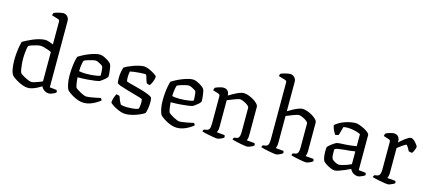

<svg xmlns="http://www.w3.org/2000/svg" viewBox="-59 -1342 4220 1888"><g transform="rotate(15 2051.5 -398.0)"><path d="M256 0Q232 0 205 -9.5Q178 -19 154 -32Q130 -45 112.5 -57.5Q95 -70 88 -78Q72 -98 64.5 -138.5Q57 -179 57 -223Q57 -264 60.5 -302Q64 -340 69.5 -370.5Q75 -401 81 -421Q96 -430 122 -443.5Q148 -457 179 -470Q210 -483 242 -491.5Q274 -500 302 -500Q317 -500 339 -493Q361 -486 384 -476V-707Q384 -714 381 -721Q378 -728 367 -731L302 -751Q303 -759 305.5 -766Q308 -773 310 -777Q320 -782 338 -787.5Q356 -793 375 -796.5Q394 -800 404 -800Q430 -800 447 -781.5Q464 -763 464 -736V-61L535 -53Q537 -51 539.5 -44.5Q542 -38 542 -31Q535 -23 521.5 -16Q508 -9 493.5 -4.5Q479 0 468 0Q451 0 435 -7.5Q419 -15 407.5 -27Q396 -39 391 -52Q373 -40 350 -28Q327 -16 303 -8Q279 0 256 0ZM277 -65Q287 -65 305 -70.5Q323 -76 344.5 -84Q366 -92 384 -100V-399Q369 -406 348 -414Q327 -422 306 -427Q285 -432 269 -432Q256 -432 233 -426.5Q210 -421 187.5 -413.5Q165 -406 154 -400Q149 -389 145.5 -368Q142 -347 139.5 -322Q137 -297 137 -273Q137 -238 140 -206.5Q143 -175 147.5 -153Q152 -131 157 -123Q162 -117 176 -107.5Q190 -98 208.5 -88.5Q227 -79 245.5 -72Q264 -65 277 -65Z M824 0Q797 0 768.5 -9.5Q740 -19 715 -33Q690 -47 673 -59.5Q656 -72 651 -78Q637 -98 629 -138Q621 -178 621 -222Q621 -263 624.5 -301Q628 -339 634 -370Q640 -401 647 -421Q661 -430 685.5 -443.5Q710 -457 740 -469.5Q770 -482 801 -491Q832 -500 859 -500Q875 -500 899 -489.5Q923 -479 944.5 -464.5Q966 -450 974 -439Q981 -430 985.5 -406.5Q990 -383 992.5 -356Q995 -329 994 -310Q985 -296 970.5 -283.5Q956 -271 941.5 -261Q927 -251 918 -246Q908 -243 876 -238.5Q844 -234 798.5 -230.5Q753 -227 702 -227Q704 -192 709 -162.5Q714 -133 720 -123Q725 -118 739.5 -108.5Q754 -99 772 -89Q790 -79 807 -72.5Q824 -66 836 -66Q848 -66 868 -69Q888 -72 909.5 -76Q931 -80 949 -84Q967 -88 976 -90Q980 -87 984 -80Q988 -73 988 -66Q967 -50 940.5 -34.5Q914 -19 884.5 -9.5Q855 0 824 0ZM778 -282Q804 -282 831.5 -284.5Q859 -287 882 -291Q905 -295 917 -301Q918 -314 916.5 -333.5Q915 -353 913 -370Q911 -387 907 -395Q905 -399 890.5 -408Q876 -417 859.5 -424.5Q843 -432 832 -432Q821 -432 797 -426.5Q773 -421 750 -413.5Q727 -406 717 -399Q712 -386 708.5 -366.5Q705 -347 703 -326.5Q701 -306 701 -289Q713 -286 734.5 -284Q756 -282 778 -282Z M1248 0Q1224 0 1196.5 -9.5Q1169 -19 1145 -32Q1121 -45 1105 -57Q1089 -69 1087 -75Q1088 -97 1096.5 -122.5Q1105 -148 1114 -164Q1125 -164 1134 -161Q1143 -158 1148 -156Q1153 -140 1162.5 -117Q1172 -94 1184 -76Q1198 -72 1215.5 -70Q1233 -68 1251 -68Q1279 -68 1309 -71Q1339 -74 1362 -83Q1366 -92 1369 -110Q1372 -128 1372 -145Q1372 -153 1371 -163Q1370 -173 1368 -182Q1365 -186 1339 -194Q1313 -202 1275.5 -212.5Q1238 -223 1199.5 -234Q1161 -245 1133 -255.5Q1105 -266 1099 -274Q1097 -286 1096 -299.5Q1095 -313 1095 -328Q1095 -359 1100.5 -388Q1106 -417 1113 -436Q1125 -444 1148 -455Q1171 -466 1199 -476Q1227 -486 1255.5 -493Q1284 -500 1308 -500Q1323 -500 1345.5 -492Q1368 -484 1390 -472Q1412 -460 1427.5 -448.5Q1443 -437 1443 -432Q1444 -422 1438.5 -402Q1433 -382 1424 -363.5Q1415 -345 1408 -337Q1397 -337 1387.5 -340.5Q1378 -344 1374 -347Q1361 -380 1354.5 -405Q1348 -430 1338 -430Q1315 -430 1284 -428Q1253 -426 1226 -422.5Q1199 -419 1184 -415Q1181 -403 1179.5 -387Q1178 -371 1178 -357Q1178 -344 1179 -333Q1180 -322 1182 -314Q1186 -311 1210.5 -304Q1235 -297 1271.5 -288Q1308 -279 1345 -268Q1382 -257 1411.5 -245Q1441 -233 1452 -221Q1455 -211 1456 -198.5Q1457 -186 1457 -173Q1457 -141 1451 -107Q1445 -73 1439 -61Q1427 -52 1406 -41.5Q1385 -31 1358.5 -21.5Q1332 -12 1303.5 -6Q1275 0 1248 0Z M1772 0Q1745 0 1716.5 -9.5Q1688 -19 1663 -33Q1638 -47 1621 -59.5Q1604 -72 1599 -78Q1585 -98 1577 -138Q1569 -178 1569 -222Q1569 -263 1572.5 -301Q1576 -339 1582 -370Q1588 -401 1595 -421Q1609 -430 1633.5 -443.5Q1658 -457 1688 -469.5Q1718 -482 1749 -491Q1780 -500 1807 -500Q1823 -500 1847 -489.5Q1871 -479 1892.5 -464.5Q1914 -450 1922 -439Q1929 -430 1933.5 -406.5Q1938 -383 1940.5 -356Q1943 -329 1942 -310Q1933 -296 1918.5 -283.5Q1904 -271 1889.5 -261Q1875 -251 1866 -246Q1856 -243 1824 -238.5Q1792 -234 1746.5 -230.5Q1701 -227 1650 -227Q1652 -192 1657 -162.5Q1662 -133 1668 -123Q1673 -118 1687.5 -108.5Q1702 -99 1720 -89Q1738 -79 1755 -72.5Q1772 -66 1784 -66Q1796 -66 1816 -69Q1836 -72 1857.5 -76Q1879 -80 1897 -84Q1915 -88 1924 -90Q1928 -87 1932 -80Q1936 -73 1936 -66Q1915 -50 1888.5 -34.5Q1862 -19 1832.5 -9.5Q1803 0 1772 0ZM1726 -282Q1752 -282 1779.5 -284.5Q1807 -287 1830 -291Q1853 -295 1865 -301Q1866 -314 1864.5 -333.5Q1863 -353 1861 -370Q1859 -387 1855 -395Q1853 -399 1838.5 -408Q1824 -417 1807.5 -424.5Q1791 -432 1780 -432Q1769 -432 1745 -426.5Q1721 -421 1698 -413.5Q1675 -406 1665 -399Q1660 -386 1656.5 -366.5Q1653 -347 1651 -326.5Q1649 -306 1649 -289Q1661 -286 1682.5 -284Q1704 -282 1726 -282Z M2181 0Q2174 0 2153.5 -3Q2133 -6 2107.5 -11Q2082 -16 2060 -21Q2038 -26 2026 -30Q2026 -37 2029.5 -43.5Q2033 -50 2035 -52L2062 -57Q2078 -59 2087.5 -73.5Q2097 -88 2097 -132V-407Q2097 -415 2093.5 -421.5Q2090 -428 2080 -431L2023 -449Q2025 -461 2027 -466.5Q2029 -472 2033 -477Q2048 -485 2074 -492.5Q2100 -500 2114 -500Q2143 -500 2159 -482.5Q2175 -465 2175 -436Q2198 -450 2224.5 -464.5Q2251 -479 2277 -489.5Q2303 -500 2322 -500Q2344 -500 2371 -490.5Q2398 -481 2423 -466Q2448 -451 2464 -434Q2480 -417 2480 -402V-115Q2480 -94 2476.5 -79.5Q2473 -65 2469 -59L2550 -52Q2553 -48 2555 -42.5Q2557 -37 2557 -31Q2551 -24 2538 -17Q2525 -10 2510.5 -5Q2496 0 2486 0Q2478 0 2457.5 -3Q2437 -6 2412.5 -11Q2388 -16 2366 -21Q2344 -26 2333 -30Q2333 -38 2336 -43.5Q2339 -49 2342 -52L2367 -56Q2378 -58 2385 -64.5Q2392 -71 2396 -87Q2400 -103 2400 -132V-371Q2400 -381 2388.5 -391.5Q2377 -402 2360 -411.5Q2343 -421 2326.5 -426.5Q2310 -432 2301 -432Q2294 -432 2277.5 -427Q2261 -422 2241 -414Q2221 -406 2203.5 -399Q2186 -392 2177 -389V-116Q2177 -96 2173 -81Q2169 -66 2165 -59L2245 -52Q2247 -48 2249 -42.5Q2251 -37 2251 -31Q2246 -23 2232.5 -16Q2219 -9 2205 -4.5Q2191 0 2181 0Z M2781 0Q2773 0 2752.5 -3Q2732 -6 2707 -11Q2682 -16 2660 -21Q2638 -26 2626 -30Q2626 -38 2629.5 -44Q2633 -50 2635 -52L2662 -57Q2679 -59 2687.5 -75Q2696 -91 2696 -132V-707Q2696 -715 2692.5 -721.5Q2689 -728 2679 -731L2611 -751Q2612 -760 2615 -767.5Q2618 -775 2620 -777Q2630 -782 2648.5 -787.5Q2667 -793 2685.5 -796.5Q2704 -800 2713 -800Q2740 -800 2758 -781.5Q2776 -763 2776 -736V-437Q2798 -451 2825 -465.5Q2852 -480 2877.5 -490Q2903 -500 2921 -500Q2942 -500 2969.5 -490.5Q2997 -481 3022 -466Q3047 -451 3063 -434Q3079 -417 3079 -402V-115Q3079 -94 3075.5 -79.5Q3072 -65 3069 -59L3149 -52Q3151 -49 3153.5 -43.5Q3156 -38 3156 -31Q3150 -24 3136.5 -16.5Q3123 -9 3109 -4.5Q3095 0 3085 0Q3077 0 3057 -3Q3037 -6 3012 -11Q2987 -16 2965 -21Q2943 -26 2932 -30Q2932 -37 2934.5 -42.5Q2937 -48 2940 -52L2967 -57Q2977 -59 2984 -65.5Q2991 -72 2995 -88Q2999 -104 2999 -132V-371Q2999 -381 2987.5 -391.5Q2976 -402 2959 -411.5Q2942 -421 2925.5 -426.5Q2909 -432 2900 -432Q2893 -432 2876 -427Q2859 -422 2839 -414Q2819 -406 2802 -399Q2785 -392 2776 -389V-116Q2776 -95 2772 -80Q2768 -65 2765 -59L2844 -52Q2846 -49 2848 -44Q2850 -39 2850 -31Q2844 -24 2831.5 -17Q2819 -10 2805 -5Q2791 0 2781 0Z M3379 4Q3362 4 3336.5 -7Q3311 -18 3289.5 -32.5Q3268 -47 3261 -56Q3253 -66 3248 -93Q3243 -120 3243 -152Q3243 -164 3243.5 -174.5Q3244 -185 3245 -195Q3246 -200 3256.5 -210Q3267 -220 3282 -232Q3297 -244 3312.5 -253Q3328 -262 3339 -264Q3348 -266 3365.5 -267Q3383 -268 3405 -269Q3419 -270 3435 -271Q3451 -272 3467.5 -274Q3484 -276 3499.5 -278.5Q3515 -281 3529 -283V-406Q3499 -420 3463.5 -427.5Q3428 -435 3399 -435Q3387 -435 3375.5 -434Q3364 -433 3354 -431L3330 -345Q3326 -344 3318 -340.5Q3310 -337 3295 -336Q3286 -349 3274 -372.5Q3262 -396 3257 -425Q3277 -443 3302.5 -457Q3328 -471 3356 -480.5Q3384 -490 3411.5 -495Q3439 -500 3462 -500Q3477 -500 3501.5 -491.5Q3526 -483 3551 -470Q3576 -457 3592.5 -443Q3609 -429 3609 -418V-61L3680 -53Q3682 -51 3684.5 -45Q3687 -39 3687 -31Q3681 -24 3667 -17Q3653 -10 3638.5 -5Q3624 0 3613 0Q3598 0 3581.5 -7Q3565 -14 3553 -26Q3541 -38 3535 -53Q3509 -40 3478.5 -27Q3448 -14 3421.5 -5Q3395 4 3379 4ZM3407 -62Q3419 -62 3442.5 -68Q3466 -74 3490 -83Q3514 -92 3529 -100V-230Q3503 -225 3477.5 -222.5Q3452 -220 3424 -218Q3393 -215 3364.5 -210.5Q3336 -206 3324 -198Q3323 -176 3323.5 -147.5Q3324 -119 3333 -99Q3344 -87 3366 -74.5Q3388 -62 3407 -62Z M3918 0Q3911 0 3890 -3Q3869 -6 3843.5 -11Q3818 -16 3795.5 -21Q3773 -26 3761 -30Q3761 -37 3764 -43Q3767 -49 3770 -52L3797 -57Q3808 -59 3816 -66Q3824 -73 3828 -89Q3832 -105 3832 -132V-407Q3832 -416 3828.5 -422Q3825 -428 3815 -431L3760 -449Q3762 -460 3764.5 -467Q3767 -474 3770 -477Q3785 -485 3811 -492.5Q3837 -500 3851 -500Q3878 -500 3894.5 -482.5Q3911 -465 3911 -437V-423Q3920 -431 3935 -444.5Q3950 -458 3966.5 -470.5Q3983 -483 3998.5 -491.5Q4014 -500 4025 -500Q4036 -500 4049 -491Q4062 -482 4073.5 -469Q4085 -456 4092.5 -444.5Q4100 -433 4100 -428Q4100 -423 4096 -410.5Q4092 -398 4085.5 -384Q4079 -370 4071 -360Q4061 -360 4051 -363Q4041 -366 4036 -367Q4030 -379 4022.5 -392Q4015 -405 4008.5 -414Q4002 -423 3997 -423Q3992 -423 3980 -415.5Q3968 -408 3954 -398Q3940 -388 3928 -379Q3916 -370 3912 -366V-115Q3912 -94 3908 -79.5Q3904 -65 3901 -59L3983 -52Q3985 -50 3987.5 -44.5Q3990 -39 3990 -31Q3984 -24 3970.5 -17Q3957 -10 3942.5 -5Q3928 0 3918 0Z"/></g></svg>

Font: Texturina Medium 12pt Light
Style: Regular
Weight: 300
Version: Version 1.002